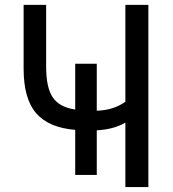

<svg xmlns="http://www.w3.org/2000/svg" viewBox="-20 -752 696 774"><path d="M283.2 -228.5Q175.8 -237.3 125.5 -295.9Q75.2 -354.5 75.2 -474.6V-732.4H166V-483.4Q166 -397.5 193.4 -358.4Q220.7 -319.3 283.2 -310.5V-495.1H370.1V-305.7Q437.5 -307.6 485.4 -341.8V-732.4H578.1V2H485.4V-257.8Q439.5 -230.5 370.1 -226.6V-46.9H283.2Z"/></svg>

Font: Nasu
Style: Regular
Weight: 400
Designer: Ryoko NISHIZUKA (kana &amp; ideographs); Paul D. Hunt (Latin, Greek &amp; Cyrillic); Wenlong ZHANG (bopomofo); Sandoll C
Version: Version 2014.1215